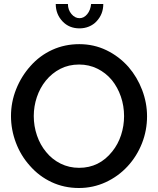

<svg xmlns="http://www.w3.org/2000/svg" viewBox="-20 -936 792 961"><path d="M320 -916H259Q259 -865 293 -829Q326 -794 378 -794Q403 -794 425 -803Q447 -812 463 -829Q497 -865 497 -916H436Q433 -885 416.5 -865Q400 -845 378 -845Q355 -845 337.5 -866Q320 -887 320 -916ZM619 -104Q665 -154 690.5 -218.5Q716 -283 716 -354Q716 -421 691.5 -485.5Q667 -550 623 -601Q576 -654 513 -684.5Q450 -715 377 -715Q304 -715 241.5 -686.5Q179 -658 133 -606Q87 -555 61 -490Q35 -425 35 -355Q35 -287 59.5 -222Q84 -157 129 -107Q175 -54 238 -24.5Q301 5 375 5Q446 5 509 -24Q572 -53 619 -104ZM209 -532Q240 -570 282 -591.5Q324 -613 376 -613Q425 -613 467 -592.5Q509 -572 540 -535Q569 -499 585 -452.5Q601 -406 601 -355Q601 -306 586 -260Q571 -214 542 -178Q477 -96 376 -96Q326 -96 283.5 -117Q241 -138 211 -175Q181 -211 165 -258Q149 -305 149 -355Q149 -404 164.5 -450Q180 -496 209 -532Z"/></svg>

Font: RT Raleway SemiBold
Style: Regular
Weight: 400
Designer: Matt McInerney, Pablo Impallari, Rodrigo Fuenzalida — Edited by Milan Moffatt in April 2016
Foundry: Matt McInerney, Pablo Impallari, Rodrigo Fuenzalida — Edited by Milan Moffatt in April 2016
Version: Version 3.001